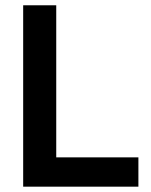

<svg xmlns="http://www.w3.org/2000/svg" viewBox="-20 -700 568 720"><path d="M66.9 0V-680.2H190.9V-109.9H499V0Z"/></svg>

Font: TASA Orbiter Text SemiBold
Style: Regular
Weight: 600
Designer: Weizhong Zhang
Version: Version 1.000;Glyphs 3.1.2 (3151)